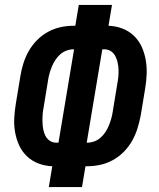

<svg xmlns="http://www.w3.org/2000/svg" viewBox="-20 -755 640 775"><path d="M177 0 191 -84Q162 -85 135.5 -95Q109 -105 89 -124Q69 -143 57.5 -168Q46 -193 41 -221Q36 -249 37.5 -278Q39 -307 44 -337L62 -446Q66 -472 74 -498Q82 -524 95.5 -548Q109 -572 129 -592.5Q149 -613 174 -626.5Q199 -640 225 -645.5Q251 -651 276 -651H284L298 -735H432L418 -651Q447 -650 473.5 -640Q500 -630 520 -611Q540 -592 551.5 -567Q563 -542 568 -514Q573 -486 572 -457Q571 -428 566 -398L548 -289Q543 -263 535 -237Q527 -211 513.5 -187Q500 -163 480 -142.5Q460 -122 435 -108.5Q410 -95 384 -89.5Q358 -84 333 -84H325L311 0ZM208 -179H216L279 -556H277Q263 -556 249 -551Q235 -546 223.5 -536Q212 -526 203.5 -513Q195 -500 189.5 -486.5Q184 -473 180 -459Q176 -445 174 -431L156 -321Q153 -306 152 -291.5Q151 -277 151.5 -262Q152 -247 154.5 -233Q157 -219 163.5 -206.5Q170 -194 181.5 -186.5Q193 -179 208 -179ZM330 -179H332Q346 -179 360 -184Q374 -189 385.5 -199Q397 -209 405.5 -222Q414 -235 419.5 -248.5Q425 -262 429 -276Q433 -290 435 -304L453 -414Q456 -429 457.5 -443.5Q459 -458 458.5 -473Q458 -488 455 -502Q452 -516 445.5 -528.5Q439 -541 427.5 -548.5Q416 -556 401 -556H393Z"/></svg>

Font: Iosevka XBd Ex Obl
Style: Regular
Weight: 800
Width: 7
Italic angle: -9°
Monospace: yes
Designer: Belleve Invis
Foundry: Belleve Invis
Version: Version 32.5.0; ttfautohint (v1.8.4)